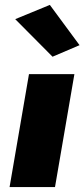

<svg xmlns="http://www.w3.org/2000/svg" viewBox="-20 -762 344 782"><path d="M42 -684 194 -531 304 -578 183 -742ZM98 -460 19 0H204L283 -460Z"/></svg>

Font: Jost* Black
Style: Italic
Weight: 900
Italic angle: -10°
Version: Version 3.7